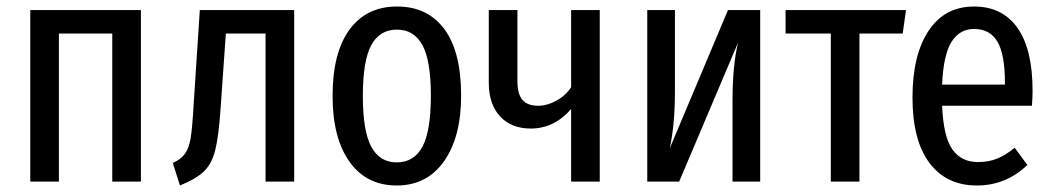

<svg xmlns="http://www.w3.org/2000/svg" viewBox="-20 -558 3233 590"><path d="M325 -455H161V0H73V-527H413V0H325Z M884 -527V0H796V-455H674L658 -227Q652 -139 641.5 -97Q631 -55 607.5 -32Q584 -9 533 12L511 -57Q537 -69 549 -86.5Q561 -104 566 -134.5Q571 -165 575 -236L594 -527Z M1397 -264Q1397 -137 1344.5 -62.5Q1292 12 1199 12Q1106 12 1054 -61Q1002 -134 1002 -263Q1002 -396 1054 -467Q1106 -538 1200 -538Q1294 -538 1345.5 -468.5Q1397 -399 1397 -264ZM1095 -263Q1095 -155 1121 -107Q1147 -59 1199 -59Q1252 -59 1278 -107Q1304 -155 1304 -264Q1304 -372 1278 -419.5Q1252 -467 1200 -467Q1147 -467 1121 -419.5Q1095 -372 1095 -263Z M1823 -527V0H1735V-223Q1683 -163 1611 -163Q1551 -163 1516.5 -200.5Q1482 -238 1482 -304V-527H1570V-309Q1570 -269 1585.5 -251Q1601 -233 1634 -233Q1661 -233 1689.5 -248.5Q1718 -264 1735 -290V-527Z M2316 0H2231V-248Q2231 -357 2248 -427L2067 0H1969V-527H2054V-280Q2054 -173 2038 -102L2217 -527H2316Z M2754 -455H2621V0H2533V-455H2394V-527H2764Z M3151 -233H2875Q2879 -138 2906.5 -99Q2934 -60 2985 -60Q3018 -60 3044 -70.5Q3070 -81 3098 -104L3137 -51Q3071 12 2982 12Q2888 12 2836 -57.5Q2784 -127 2784 -258Q2784 -389 2833.5 -463.5Q2883 -538 2973 -538Q3060 -538 3106.5 -472.5Q3153 -407 3153 -279Q3153 -257 3151 -233ZM3068 -305Q3068 -391 3045 -430Q3022 -469 2973 -469Q2929 -469 2904 -429.5Q2879 -390 2875 -298H3068Z"/></svg>

Font: Fira Sans Compressed
Style: Regular
Weight: 400
Width: 1
Designer: bBox Type GmbH & Carrois Corporate GbR & Edenspiekermann AG
Foundry: bBox Type GmbH & Carrois Corporate GbR & Edenspiekermann AG
Version: Version 4.301